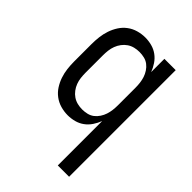

<svg xmlns="http://www.w3.org/2000/svg" viewBox="-218 -624 936 936"><g transform="rotate(45 250.0 -156.5)"><path d="M358 215V-91Q350 -70 337 -50.5Q324 -31 305.5 -17.5Q287 -4 264.5 2Q242 8 219 8Q194 8 169.5 1Q145 -6 125 -21Q105 -36 91.5 -57Q78 -78 70 -101.5Q62 -125 59 -150Q56 -175 56 -200V-320Q56 -345 59 -370Q62 -395 70 -418.5Q78 -442 91.5 -463Q105 -484 125 -499Q145 -514 169.5 -521Q194 -528 219 -528Q242 -528 264.5 -522Q287 -516 305.5 -502.5Q324 -489 337 -469.5Q350 -450 358 -429V-520H436V215ZM249 -62Q266 -62 282.5 -66Q299 -70 312 -80Q325 -90 334.5 -104.5Q344 -119 349 -134.5Q354 -150 356 -166.5Q358 -183 358 -200V-320Q358 -337 356 -353.5Q354 -370 349 -385.5Q344 -401 334.5 -415.5Q325 -430 312 -440Q299 -450 282.5 -454Q266 -458 249 -458Q232 -458 215.5 -454Q199 -450 185 -440.5Q171 -431 160.5 -417Q150 -403 144 -387Q138 -371 136 -354Q134 -337 134 -320V-200Q134 -183 136 -166Q138 -149 144 -133Q150 -117 160.5 -103Q171 -89 185 -79.5Q199 -70 215.5 -66Q232 -62 249 -62Z"/></g></svg>

Font: Iosevka www.saffi
Style: Regular
Weight: 400
Monospace: yes
Designer: Belleve Invis
Foundry: Belleve Invis
Version: Version 22.0.2; ttfautohint (v1.8.3)